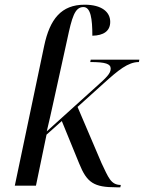

<svg xmlns="http://www.w3.org/2000/svg" viewBox="-20 -790 613 817"><path d="M475 7H492L494 -3C451 -3 441 -36 412 -96L310 -335L422 -436C483 -491 525 -526 571 -526L573 -536H366L364 -526C430 -526 451 -518 451 -498C451 -477 433 -460 387 -419L179 -231C187 -264 198 -312 209 -363L266 -622C286 -716 298 -760 335 -760C366 -760 373 -710 373 -638C421 -639 449 -658 449 -697C449 -739 413 -770 340 -770C241 -770 192 -709 168 -595L43 0H133L178 -217L243 -275L317 -94C350 -12 380 7 475 7Z"/></svg>

Font: Noto Serif Display SemiCondensed
Style: Italic
Weight: 400
Width: 4
Italic angle: -12°
Designer: Monotype Design Team
Foundry: Monotype Imaging Inc.
Version: Version 2.009